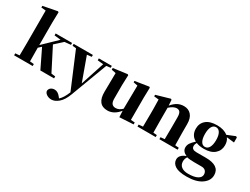

<svg xmlns="http://www.w3.org/2000/svg" viewBox="-83 -1597 3434 2640"><g transform="rotate(30 1634.0 -277.0)"><path d="M605.5 -39.1 669.9 -31.2V0H452.1L309.6 -293.9L264.6 -252.9V-246.1Q264.6 -152.3 266.6 -37.1L330.1 -31.2V0H35.2V-31.2L101.6 -37.1Q103.5 -152.3 103.5 -238.3V-750L31.2 -756.8V-783.2L254.9 -826.2L268.6 -817.4L264.6 -656.2V-294.9L481.4 -503.9L379.9 -515.6V-545.9H640.6V-515.6L543 -505.9L422.9 -396.5Z M1271.5 -545.9V-515.6L1205.1 -506.8L989.3 68.4Q949.2 175.8 892.1 223.6Q835 271.5 781.2 271.5Q738.3 271.5 704.6 249Q670.9 226.6 669.9 193.4Q675.8 161.1 699.7 145Q723.6 128.9 755.9 128.9Q806.6 128.9 849.6 183.6L866.2 205.1Q917 162.1 960.9 53.7L723.6 -509.8L666 -515.6V-545.9H970.7V-515.6L897.5 -507.8L1034.2 -129.9L1157.2 -505.9L1065.4 -515.6V-545.9Z M1870.1 -34.2 1933.6 -29.3V1L1713.9 13.7L1709 -85.9Q1627 16.6 1523.4 16.6Q1359.4 16.6 1362.3 -189.5L1366.2 -486.3L1296.9 -500V-527.3L1518.6 -556.6L1531.2 -546.9L1525.4 -383.8V-173.8Q1525.4 -117.2 1545.9 -93.3Q1566.4 -69.3 1604.5 -69.3Q1659.2 -69.3 1707 -117.2L1711.9 -487.3L1644.5 -500V-522.5L1861.3 -556.6L1874 -546.9L1870.1 -383.8Z M2572.3 -36.1 2631.8 -31.2V0H2341.8V-31.2L2405.3 -37.1Q2407.2 -152.3 2407.2 -238.3V-381.8Q2407.2 -439.5 2390.6 -463.9Q2374 -488.3 2337.9 -488.3Q2289.1 -488.3 2223.6 -430.7V-238.3Q2223.6 -153.3 2225.6 -36.1L2283.2 -31.2V0H1994.1V-31.2L2060.5 -37.1Q2062.5 -154.3 2062.5 -238.3V-321.3Q2062.5 -394.5 2059.6 -466.8L1985.4 -474.6V-499L2202.1 -561.5L2215.8 -551.8L2221.7 -463.9Q2269.5 -519.5 2313.5 -541.5Q2357.4 -563.5 2409.2 -563.5Q2482.4 -563.5 2525.9 -514.6Q2569.3 -465.8 2569.3 -370.1V-238.3Q2569.3 -123 2572.3 -36.1Z M2936.5 -533.2Q2894.5 -533.2 2871.6 -492.2Q2848.6 -451.2 2848.6 -377.9Q2848.6 -303.7 2871.1 -262.2Q2893.6 -220.7 2935.5 -220.7Q2977.5 -220.7 3001 -262.7Q3024.4 -304.7 3024.4 -377.9Q3024.4 -451.2 3001 -492.2Q2977.5 -533.2 2936.5 -533.2ZM3029.3 35.2H2918Q2837.9 35.2 2798.8 24.4Q2774.4 57.6 2774.4 100.6Q2774.4 155.3 2813 185.1Q2851.6 214.8 2919.9 214.8Q3015.6 214.8 3065.9 188Q3116.2 161.1 3116.2 116.2Q3116.2 81.1 3095.2 58.1Q3074.2 35.2 3029.3 35.2ZM3252.9 -551.8V-473.6L3131.8 -487.3Q3166 -443.4 3166 -377.9Q3166 -294.9 3106.9 -242.7Q3047.9 -190.4 2935.5 -190.4Q2865.2 -190.4 2813.5 -211.9Q2795.9 -183.6 2795.9 -155.3Q2795.9 -98.6 2875 -98.6H3022.5Q3242.2 -98.6 3242.2 52.7Q3242.2 140.6 3157.2 199.7Q3072.3 258.8 2920.9 258.8Q2793.9 258.8 2737.3 221.2Q2680.7 183.6 2680.7 123Q2680.7 52.7 2780.3 13.7Q2707 -18.6 2707 -82Q2707 -118.2 2727.1 -149.4Q2747.1 -180.7 2793 -221.7Q2703.1 -270.5 2703.1 -377.9Q2703.1 -461.9 2762.7 -512.7Q2822.3 -563.5 2936.5 -563.5Q3045.9 -563.5 3107.4 -511.7L3235.4 -563.5Z"/></g></svg>

Font: Bpmf Zihi Serif Heavy
Style: Heavy
Weight: 900
Foundry: But Ko
Version: Version 1.320